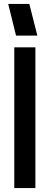

<svg xmlns="http://www.w3.org/2000/svg" viewBox="-20 -962 254 982"><path d="M53 0V-720H161V0ZM62 -780 22 -942H130L171 -780Z"/></svg>

Font: Orbitron Medium
Style: Regular
Weight: 500
Designer: Matt McInerney
Foundry: The League of Moveable Type
Version: Version 2.001